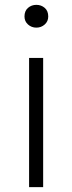

<svg xmlns="http://www.w3.org/2000/svg" viewBox="-20 -772 297 792"><path d="M100 -533H158V0H100ZM130 -658Q110 -658 95.5 -671Q81 -684 81 -704Q81 -727 95.5 -739.5Q110 -752 130 -752Q150 -752 164.5 -739.5Q179 -727 179 -704Q179 -684 164.5 -671Q150 -658 130 -658Z"/></svg>

Font: SpoqaHanSansJP-Light
Style: Regular
Weight: 300
Designer: [Source Han Sans]
Ryoko NISHIZUKA  (kana & ideographs); Paul D. Hunt (Latin, Greek & Cyrillic); Wenlong ZHANG  (bopomofo
Foundry: Spoqa (http://bi.spoqa.com)
Version: Version 1.002.20150607